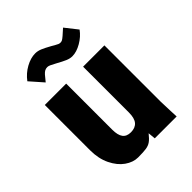

<svg xmlns="http://www.w3.org/2000/svg" viewBox="-221 -909 1042 1042"><g transform="rotate(-45 300.0 -388.0)"><path d="M69 -202.5V-550H233V-196.5Q233 -154.5 248 -134.5Q263 -114.5 295 -114.5Q328.5 -114.5 345.8 -134.5Q363 -154.5 363 -198.5V-550H526.5V-119Q526.5 -99 529 -45Q530 -28 531 0H363L359 -43Q339.5 -18.5 324.5 -7.8Q309.5 3 288.8 6.2Q268 9.5 226 9.5Q188.5 9.5 152.2 -16Q116 -41.5 92.5 -89.8Q69 -138 69 -202.5ZM272 -666Q252 -677 241.8 -681.5Q231.5 -686 224 -686Q213 -686 204.5 -681.5Q196 -677 186.5 -666.5Q177 -656 159 -633L93 -708Q119 -743 157 -764Q195 -785 230 -785Q249 -785 268.8 -776.8Q288.5 -768.5 320 -751L337 -741Q350.5 -733.5 356.2 -731.2Q362 -729 369 -729Q376.5 -729 383 -732.5Q389.5 -736 403 -747.5Q416.5 -759 436 -777L492 -706Q469 -674 431.8 -652.5Q394.5 -631 362 -631Q344 -631 324.2 -639.5Q304.5 -648 272 -666Z"/></g></svg>

Font: JuliaMono Black
Style: Regular
Weight: 900
Monospace: yes
Designer: cormullion
Foundry: corm
Version: Version 0.054; ttfautohint (v1.8.4)